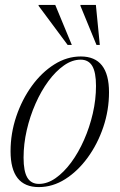

<svg xmlns="http://www.w3.org/2000/svg" viewBox="-20 -752 488 782"><path d="M309 -522Q424 -522 424 -376Q424 -303.5 400.8 -234.5Q377.5 -165.5 337.2 -110.2Q297 -55 245.8 -22.5Q194.5 10 138 10Q23 10 23 -136Q23 -208.5 46.2 -277.5Q69.5 -346.5 109.5 -401.8Q149.5 -457 201 -489.5Q252.5 -522 309 -522ZM138.5 -3Q173 -3 206.5 -26.5Q240 -50 269.8 -90.2Q299.5 -130.5 322.2 -182Q345 -233.5 358 -290Q371 -346.5 371 -402Q371 -457.5 355.8 -483.2Q340.5 -509 308.5 -509Q274 -509 240.5 -485.5Q207 -462 177.2 -421.8Q147.5 -381.5 124.8 -330Q102 -278.5 89 -222Q76 -165.5 76 -110Q76 -54.5 91.2 -28.8Q106.5 -3 138.5 -3ZM272.5 -569H255.5L137 -728.5L137.5 -732H205ZM386.5 -569H373L307.5 -728.5L308 -732H370.5Z"/></svg>

Font: Newsreader 72pt Light
Style: Italic
Weight: 300
Italic angle: -17°
Designer: Hugues Gentile
Foundry: Production Type
Version: Version 1.003; ttfautohint (v1.8.3)